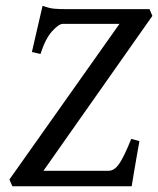

<svg xmlns="http://www.w3.org/2000/svg" viewBox="-20 -647 549 667"><path d="M509.3 -591.8 130.9 -53.7H357.4Q377 -53.7 393.8 -77.6Q410.6 -101.6 436 -164.6L464.4 -156.7Q460.4 -135.3 455.3 -105.7Q450.2 -76.2 445.3 -47.6Q440.4 -19 437.5 0H22.9L12.7 -23.4L395 -564H198.2Q184.1 -564 160.9 -538.3Q137.7 -512.7 120.6 -459.5L90.8 -466.3L127.9 -627Q151.4 -618.2 168.9 -616.7Q186.5 -615.2 212.4 -615.2H499.5Z"/></svg>

Font: Gentium Book Plus
Style: Italic
Weight: 400
Italic angle: -8°
Designer: Victor Gaultney, Annie Olsen, Iska Routamaa, Becca Hirsbrunner
Foundry: SIL International
Version: Version 6.101